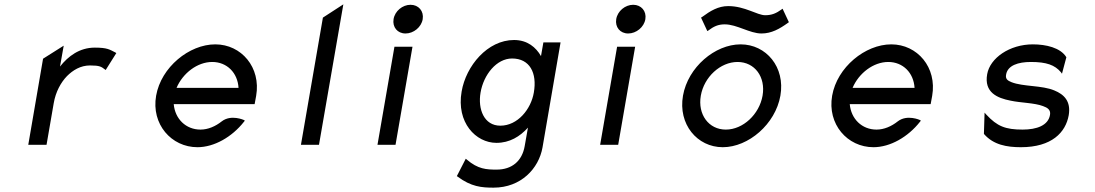

<svg xmlns="http://www.w3.org/2000/svg" viewBox="-20 -666 5037 883"><path d="M510 -425C484 -438 474 -447 416 -447C346 -447 294 -408 256 -360L273 -456L178 -396L110 0H194L227 -191C236 -244 260 -287 288 -316C315 -343 350 -365 394 -365C439 -365 446 -359 462 -347L466 -344L515 -422Z M1151 -187 1158 -225C1181 -356 1090 -462 970 -462C850 -462 721 -357 698 -226C675 -95 768 11 888 11C965 11 1047 -36 1102 -106L1106 -111L1102 -114C1102 -114 1043 -141 1000 -108C971 -85 937 -70 902 -70C835 -70 785 -119 779 -187ZM792 -262C821 -330 888 -381 956 -381C1024 -381 1073 -331 1077 -262Z M1447 0 1559 -646 1465 -585 1364 0Z M1845 -512C1882 -512 1918 -541 1924 -578C1930 -615 1905 -644 1868 -644C1831 -644 1796 -615 1790 -578C1784 -541 1808 -512 1845 -512ZM1877 -451H1794L1716 0H1799Z M2190 -240C2204 -323 2264 -397 2335 -397C2416 -397 2451 -331 2435 -240C2422 -164 2361 -88 2281 -88C2206 -88 2177 -164 2190 -240ZM2103 -245C2078 -103 2168 -9 2263 -9C2324 -9 2371 -38 2408 -79L2393 6C2381 75 2334 114 2264 114C2217 114 2178 112 2127 68L2122 64L2081 144L2084 146C2147 193 2195 197 2250 197C2376 197 2458 109 2475 12L2558 -471H2479L2468 -408C2445 -448 2406 -482 2344 -482C2222 -482 2123 -363 2103 -245Z M2869 -512C2906 -512 2942 -541 2948 -578C2954 -615 2929 -644 2892 -644C2855 -644 2820 -615 2814 -578C2808 -541 2832 -512 2869 -512ZM2901 -451H2818L2740 0H2823Z M3329 -638C3283 -638 3247 -616 3209 -588L3204 -585L3233 -523L3238 -526C3262 -544 3282 -554 3313 -554C3369 -554 3428 -512 3482 -512C3528 -512 3565 -533 3604 -561L3608 -564L3579 -626L3575 -623C3550 -605 3530 -596 3499 -596C3462 -596 3406 -638 3329 -638ZM3372 -381C3451 -381 3502 -312 3487 -226C3472 -140 3397 -70 3318 -70C3239 -70 3188 -140 3203 -226C3218 -312 3293 -381 3372 -381ZM3304 11C3422 11 3546 -95 3569 -226C3592 -357 3504 -462 3386 -462C3268 -462 3144 -357 3121 -226C3098 -95 3186 11 3304 11Z M4260 -187 4267 -225C4290 -356 4199 -462 4079 -462C3959 -462 3830 -357 3807 -226C3784 -95 3877 11 3997 11C4074 11 4156 -36 4211 -106L4215 -111L4211 -114C4211 -114 4152 -141 4109 -108C4080 -85 4046 -70 4011 -70C3944 -70 3894 -119 3888 -187ZM3901 -262C3930 -330 3997 -381 4065 -381C4133 -381 4182 -331 4186 -262Z M4506 -49C4549 0 4610 11 4675 11C4817 11 4881 -57 4895 -136C4906 -201 4873 -232 4829 -250C4773 -274 4685 -267 4632 -288C4615 -295 4603 -302 4607 -323C4614 -365 4662 -381 4721 -381C4793 -381 4831 -367 4859 -334L4864 -327L4884 -402V-403C4857 -447 4790 -462 4730 -462C4623 -462 4533 -399 4520 -325C4505 -241 4566 -215 4628 -203C4674 -193 4738 -193 4777 -178C4797 -171 4813 -161 4809 -138C4801 -89 4748 -70 4683 -70C4604 -70 4566 -85 4516 -139L4508 -148L4505 -51Z"/></svg>

Font: Charger Monospace
Style: Regular
Weight: 400
Designer: Jasper
Foundry: Cannot Into Space Fonts
Version: Version 0.980